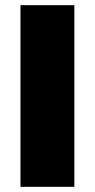

<svg xmlns="http://www.w3.org/2000/svg" viewBox="-20 -721 366 741"><path d="M59 -701H267V0H59Z"/></svg>

Font: Gontserrat ExtraBold
Style: Regular
Weight: 800
Designer: Julieta Ulanovsky
Foundry: Julieta Ulanovsky
Version: Version 6.001